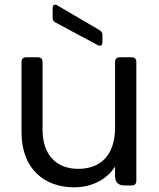

<svg xmlns="http://www.w3.org/2000/svg" viewBox="-20 -793 680 821"><path d="M563 -20V-528C563 -541 556 -548 543 -548H492C479 -548 472 -541 472 -528V-247C472 -129 409 -71 315 -71C223 -71 162 -128 162 -239V-528C162 -541 155 -548 142 -548H92C79 -548 72 -541 72 -528V-227C72 -70 171 8 297 8C370 8 437 -24 472 -81V-40C472 -14 486 0 512 0H543C556 0 563 -7 563 -20ZM205 -758V-717C205 -708 208 -702 217 -697L398 -600C409 -594 418 -599 418 -612V-644C418 -653 414 -659 406 -664L225 -770C214 -777 205 -771 205 -758Z"/></svg>

Font: Arvore Sans
Style: Regular
Weight: 400
Designer: Jonny Pinhorn (Latin) Dan Schunck (customization for Arvore)
Version: Version 1.000;Glyphs 3.3 (3305)